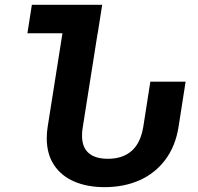

<svg xmlns="http://www.w3.org/2000/svg" viewBox="-20 -770 823 800"><path d="M753.4 -429.7 724.1 -242.2Q711.4 -161.1 668.9 -104.5Q626.5 -47.9 561.5 -19Q496.6 9.8 416 9.8Q344.2 9.8 289.8 -13.4Q235.4 -36.6 205.1 -82.5Q174.8 -128.4 174.8 -193.8Q174.8 -219.2 178.7 -242.2L240.2 -631.3H94.2L112.8 -750H405.8L387.2 -631.3H386.7L324.2 -235.8Q321.8 -221.7 321.8 -204.6Q321.8 -156.7 349.1 -132.6Q376.5 -108.4 429.7 -108.4Q490.7 -108.4 528.3 -141.1Q565.9 -173.8 577.1 -242.2L606.4 -429.7Z"/></svg>

Font: Mardoto
Style: Bold Italic
Weight: 700
Italic angle: -12°
Designer: Christian Robertson, Vahan Hovhannisyan
Foundry: Google
Version: Version 1.000